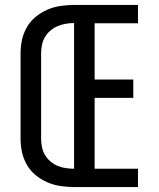

<svg xmlns="http://www.w3.org/2000/svg" viewBox="-20 -755 640 775"><path d="M279 0Q252 0 224.5 -4Q197 -8 171.5 -19Q146 -30 124.5 -47.5Q103 -65 89 -89Q75 -113 69 -140Q63 -167 63 -195V-540Q63 -568 69 -595Q75 -622 89 -646Q103 -670 124.5 -687.5Q146 -705 171.5 -716Q197 -727 224.5 -731Q252 -735 279 -735H537V-661H362V-434H518V-360H362V-74H537V0ZM279 -74V-662Q262 -662 245 -659Q228 -656 212.5 -649.5Q197 -643 183.5 -631.5Q170 -620 161.5 -605.5Q153 -591 149.5 -574Q146 -557 146 -540V-195Q146 -178 149.5 -161Q153 -144 161.5 -129.5Q170 -115 183.5 -103.5Q197 -92 212.5 -85.5Q228 -79 245 -76.5Q262 -74 279 -74Z"/></svg>

Font: Iosevka Mono
Style: Regular
Weight: 400
Designer: Belleve Invis
Foundry: Belleve Invis
Version: Version 11.1.1